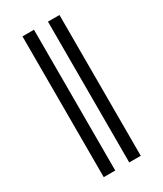

<svg xmlns="http://www.w3.org/2000/svg" viewBox="-235 -911 971 1141"><g transform="rotate(-30 250.0 -340.0)"><path d="M298 143V-823H377V143ZM123 143V-823H202V143Z"/></g></svg>

Font: Iosevka Slab Medium
Style: Regular
Weight: 500
Monospace: yes
Designer: Belleve Invis
Foundry: Belleve Invis
Version: Version 11.1.1; ttfautohint (v1.8.3)